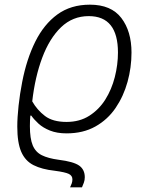

<svg xmlns="http://www.w3.org/2000/svg" viewBox="-20 -562 634 822"><path d="M280 240Q284 232 287 223.5Q290 215 290 206Q290 190 274.5 182.5Q259 175 214 169Q159 163 123.5 145Q88 127 71 88Q54 49 54 -20Q54 -59 59.5 -109.5Q65 -160 75 -211Q94 -309 131 -383.5Q168 -458 225.5 -500Q283 -542 365 -542Q456 -542 499.5 -485Q543 -428 543 -337Q543 -273 526 -211.5Q509 -150 475 -100Q441 -50 388.5 -20.5Q336 9 265 9Q224 9 194 -3Q164 -15 144.5 -33Q125 -51 114 -67H110Q109 -59 108.5 -47.5Q108 -36 108 -22Q108 31 120 60Q132 89 159 102.5Q186 116 231 122Q295 130 319 147Q343 164 343 197Q343 209 339 220Q335 231 331 240ZM265 -40Q321 -40 362.5 -66.5Q404 -93 431 -136Q458 -179 471.5 -232Q485 -285 485 -337Q485 -493 360 -493Q291 -493 241.5 -445.5Q192 -398 161 -315.5Q130 -233 118 -128Q139 -91 172.5 -65.5Q206 -40 265 -40Z"/></svg>

Font: Noto Sans Light
Style: Italic
Weight: 300
Italic angle: -12°
Designer: Monotype Design Team
Foundry: Monotype Imaging Inc.
Version: Version 2.013; ttfautohint (v1.8.4.7-5d5b)